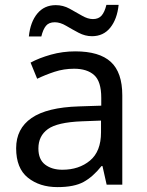

<svg xmlns="http://www.w3.org/2000/svg" viewBox="-20 -755 601 785"><path d="M288 -545Q386 -545 433 -502Q480 -459 480 -365V0H416L399 -76H395Q360 -32 321.5 -11Q283 10 215 10Q142 10 94 -28.5Q46 -67 46 -149Q46 -229 109 -272.5Q172 -316 303 -320L394 -323V-355Q394 -422 365 -448Q336 -474 283 -474Q241 -474 203 -461.5Q165 -449 132 -433L105 -499Q140 -518 188 -531.5Q236 -545 288 -545ZM314 -259Q214 -255 175.5 -227Q137 -199 137 -148Q137 -103 164.5 -82Q192 -61 235 -61Q303 -61 348 -98.5Q393 -136 393 -214V-262ZM98 -606Q104 -665 132.5 -699.5Q161 -734 208 -734Q238 -734 264.5 -719.5Q291 -705 315 -691Q339 -677 360 -677Q383 -677 395.5 -691.5Q408 -706 415 -735H465Q459 -677 431 -642Q403 -607 356 -607Q328 -607 301.5 -621Q275 -635 250.5 -649.5Q226 -664 204 -664Q180 -664 168 -649.5Q156 -635 149 -606Z"/></svg>

Font: Noto Sans Sora Sompeng
Style: Regular
Weight: 400
Designer: Monotype Design Team. David Williams.
Foundry: Monotype Imaging Inc.
Version: Version 2.101